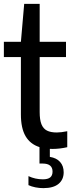

<svg xmlns="http://www.w3.org/2000/svg" viewBox="-20 -760 375 992"><path d="M237.5 9V50.5Q272 56 290.5 76.8Q309 97.5 309 130Q309 168 282.5 190Q256 212 204 212Q183.5 212 163.2 208Q143 204 127 196.5V150Q162 166.5 201.5 166.5Q227 166.5 239.2 156.8Q251.5 147 251.5 126.5Q251.5 85 200 85H184V0Q136.5 -15 112.2 -56.2Q88 -97.5 88 -168.5V-465H0V-544H88L105 -740H185V-544H321V-465H185V-180.5Q185 -141 194.2 -118Q203.5 -95 222.8 -85.2Q242 -75.5 273.5 -75.5Q295 -75.5 327.5 -82V0.5Q288 9.5 251.5 9.5Q242 9.5 237.5 9Z"/></svg>

Font: Encode Sans Condensed Medium
Style: Regular
Weight: 500
Width: 3
Designer: Multiple Designers
Foundry: Impallari Type
Version: Version 2.000